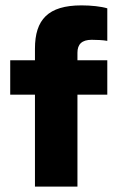

<svg xmlns="http://www.w3.org/2000/svg" viewBox="-20 -694 437 714"><path d="M268 0V-342H379V-470H268V-498C268 -529 284 -546 321 -546C337 -546 364 -545 379 -542V-663C356 -670 319 -674 283 -674C159 -674 110 -621 110 -513V-470H18V-342H110V0Z"/></svg>

Font: Celebes ExtraBold
Style: Regular
Weight: 800
Designer: Anugrah Pasau
Foundry: Lafontype
Version: Version 1.000